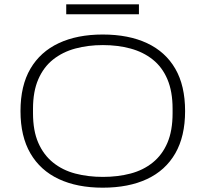

<svg xmlns="http://www.w3.org/2000/svg" viewBox="-20 -858 953 890"><path d="M456 12Q338 12 252.5 -28Q167 -68 121 -147Q75 -226 75 -343Q75 -461 121 -539.5Q167 -618 252.5 -658Q338 -698 456 -698Q576 -698 661.5 -658Q747 -618 792.5 -539.5Q838 -461 838 -343Q838 -226 792.5 -147Q747 -68 661.5 -28Q576 12 456 12ZM457 -38Q526 -38 585 -53.5Q644 -69 688 -104.5Q732 -140 756 -196Q780 -252 780 -333V-354Q780 -434 756 -490.5Q732 -547 688 -582Q644 -617 585 -633Q526 -649 457 -649Q388 -649 329 -633Q270 -617 226 -582Q182 -547 157.5 -490.5Q133 -434 133 -354V-333Q133 -252 157.5 -196Q182 -140 226 -104.5Q270 -69 329 -53.5Q388 -38 457 -38ZM287 -792V-838H624V-792Z"/></svg>

Font: Archivo SemiExpanded Thin
Style: Regular
Weight: 250
Width: 6
Designer: Hector Gatti
Foundry: Omnibus-Type
Version: Version 2.001